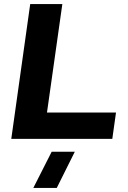

<svg xmlns="http://www.w3.org/2000/svg" viewBox="-20 -680 628 940"><path d="M285.2 -660.2 210 -128.9H547.9L529.8 0H35.2L127.9 -660.2ZM143.1 240.2 232.9 63H346.2L257.8 240.2Z"/></svg>

Font: Human Sans Bold
Style: Italic
Weight: 700
Italic angle: -8°
Designer: Tim Radville
Foundry: Continuum
Version: Version 1.000;FEAKit 1.0